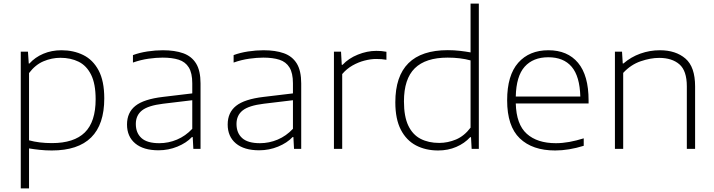

<svg xmlns="http://www.w3.org/2000/svg" viewBox="-20 -828 3974 1068"><path d="M95.5 220V-540.5H135.5L140 -474.5H143.5Q175 -509.5 221 -529Q267 -548.5 322 -548.5Q389 -548.5 443 -522Q497 -495.5 528.5 -436.5Q560 -377.5 560 -280.5Q560 9 268 9Q233.5 9 200.8 5.5Q168 2 141.5 -2.5V220ZM269 -32Q391.5 -32 451.8 -91.2Q512 -150.5 512 -276Q512 -361.5 486.8 -412.2Q461.5 -463 417.2 -484.8Q373 -506.5 316 -506.5Q268 -506.5 222.2 -487.2Q176.5 -468 141.5 -421.5V-47.5Q197.5 -32 269 -32Z M861.5 8Q778 8 732.2 -30.2Q686.5 -68.5 686.5 -135.5Q686.5 -202 733.2 -239.2Q780 -276.5 886.5 -289L1049.5 -308.5V-364.5Q1049.5 -421.5 1030.2 -452.8Q1011 -484 974.2 -495.8Q937.5 -507.5 884.5 -507.5Q849.5 -507.5 806.5 -501.5Q763.5 -495.5 719.5 -480V-521.5Q755.5 -535 800 -541.8Q844.5 -548.5 886 -548.5Q952.5 -548.5 999.2 -531.8Q1046 -515 1070.8 -474.8Q1095.5 -434.5 1095.5 -364V0H1055.5L1052 -65.5H1047.5Q1017 -33 967 -12.5Q917 8 861.5 8ZM735.5 -138.5Q735.5 -88.5 767 -60Q798.5 -31.5 866 -31.5Q917 -31.5 964.5 -51.5Q1012 -71.5 1049.5 -111.5V-270.5L887 -251Q804.5 -241 770 -213.8Q735.5 -186.5 735.5 -138.5Z M1421.5 8Q1338 8 1292.2 -30.2Q1246.5 -68.5 1246.5 -135.5Q1246.5 -202 1293.2 -239.2Q1340 -276.5 1446.5 -289L1609.5 -308.5V-364.5Q1609.5 -421.5 1590.2 -452.8Q1571 -484 1534.2 -495.8Q1497.5 -507.5 1444.5 -507.5Q1409.5 -507.5 1366.5 -501.5Q1323.5 -495.5 1279.5 -480V-521.5Q1315.5 -535 1360 -541.8Q1404.5 -548.5 1446 -548.5Q1512.5 -548.5 1559.2 -531.8Q1606 -515 1630.8 -474.8Q1655.5 -434.5 1655.5 -364V0H1615.5L1612 -65.5H1607.5Q1577 -33 1527 -12.5Q1477 8 1421.5 8ZM1295.5 -138.5Q1295.5 -88.5 1327 -60Q1358.5 -31.5 1426 -31.5Q1477 -31.5 1524.5 -51.5Q1572 -71.5 1609.5 -111.5V-270.5L1447 -251Q1364.5 -241 1330 -213.8Q1295.5 -186.5 1295.5 -138.5Z M1837.5 0V-540.5H1877L1881 -467.5H1885.5Q1919 -503.5 1970.5 -524.2Q2022 -545 2073 -545Q2088.5 -545 2101.2 -544Q2114 -543 2129.5 -540V-495.5Q2116 -498 2101.8 -499Q2087.5 -500 2072 -500Q2043 -500 2008.5 -491.2Q1974 -482.5 1941.2 -464Q1908.5 -445.5 1883.5 -416V0Z M2417 9Q2348 9 2294.2 -19Q2240.5 -47 2209.8 -106.2Q2179 -165.5 2179 -259Q2179 -549 2471 -549Q2505.5 -549 2538.2 -545.2Q2571 -541.5 2597.5 -536.5V-808H2643.5V0H2603.5L2600 -65H2595.5Q2564 -30.5 2518 -10.8Q2472 9 2417 9ZM2423 -33Q2471 -33 2516.8 -52.2Q2562.5 -71.5 2597.5 -118V-492Q2541 -507.5 2470 -507.5Q2347.5 -507.5 2287.2 -448.2Q2227 -389 2227 -264Q2227 -180 2251.2 -129.2Q2275.5 -78.5 2319.5 -55.8Q2363.5 -33 2423 -33Z M3068 9Q2941.5 9 2871.2 -58.5Q2801 -126 2801 -270Q2801 -409 2862.5 -478.8Q2924 -548.5 3030.5 -548.5Q3137 -548.5 3195.5 -478.5Q3254 -408.5 3254 -269.5V-252.5H2849Q2852 -136 2910.2 -83.8Q2968.5 -31.5 3072 -31.5Q3108.5 -31.5 3147 -38.5Q3185.5 -45.5 3227 -58.5V-17Q3143.5 9 3068 9ZM3030 -509.5Q2945.5 -509.5 2898.5 -457Q2851.5 -404.5 2849 -291H3208Q3205 -403.5 3160 -456.5Q3115 -509.5 3030 -509.5Z M3400.5 0V-540.5H3440L3444 -475H3448Q3489.5 -511 3542 -529.8Q3594.5 -548.5 3650.5 -548.5Q3739 -548.5 3792.8 -502.2Q3846.5 -456 3846.5 -347V0H3800.5V-347.5Q3800.5 -434.5 3759.2 -470.2Q3718 -506 3646.5 -506Q3598.5 -506 3543.8 -487.2Q3489 -468.5 3446.5 -422.5V0Z"/></svg>

Font: Encode Sans Exp XLt
Style: Regular
Weight: 200
Width: 7
Designer: Multiple Designers
Foundry: Impallari Type
Version: Version 3.002; ttfautohint (v1.8.3) -l 8 -r 50 -G 200 -x 14 